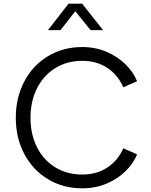

<svg xmlns="http://www.w3.org/2000/svg" viewBox="-20 -1013 821 1045"><path d="M66 -372Q66 -482 112.5 -570Q159 -658 241.5 -707.5Q324 -757 428 -757Q500 -757 561 -730.5Q622 -704 664.5 -661.5Q707 -619 726 -571L651 -538Q622 -605 564 -643.5Q506 -682 428 -682Q346 -682 282 -643Q218 -604 182 -533.5Q146 -463 146 -372Q146 -281 182 -210.5Q218 -140 282 -101.5Q346 -63 428 -63Q506 -63 564 -101Q622 -139 651 -206L726 -173Q707 -125 664.5 -82.5Q622 -40 561 -14Q500 12 428 12Q324 12 241.5 -37.5Q159 -87 112.5 -174.5Q66 -262 66 -372ZM353 -993H427L541 -849H473L367 -980H412L309 -849H241Z"/></svg>

Font: Trafiko Sans Variable
Style: Regular
Weight: 400
Designer: Gumpita Rahayu / Trafiko
Foundry: Tokotype / Trafiko
Version: Version 0.001;FEAKit 1.0